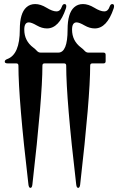

<svg xmlns="http://www.w3.org/2000/svg" viewBox="-20 -727 582 946"><path d="M15.6 -436Q77.6 -458.5 77.6 -581.1Q77.6 -662.1 109.9 -690.9Q127.4 -707 153.6 -707Q179.7 -707 209.2 -689Q238.8 -670.9 257.8 -670.9Q276.9 -670.9 284.2 -692.9Q289.1 -707 297.4 -707Q306.6 -707 306.6 -696.8Q306.6 -691.4 304.7 -685.5Q271.5 -586.9 211.4 -586.9Q186.5 -586.9 160.9 -601.8Q135.3 -616.7 122.1 -616.7Q99.6 -616.7 99.6 -581.1Q99.6 -525.4 144.5 -492.2Q153.8 -485.4 161.6 -476.6Q169.4 -467.8 180.2 -467.8H267.1Q313 -467.8 313 -581.1Q313 -662.1 345.2 -690.9Q362.8 -707 388.9 -707Q415 -707 444.6 -689Q474.1 -670.9 493.2 -670.9Q512.2 -670.9 519.5 -692.9Q524.4 -707 532.7 -707Q542 -707 542 -696.8Q542 -691.4 540 -685.5Q506.8 -586.9 446.8 -586.9Q421.9 -586.9 396.2 -601.8Q370.6 -616.7 357.4 -616.7Q335 -616.7 335 -581.1Q335 -525.4 379.9 -492.2Q389.2 -485.4 397 -476.6Q404.8 -467.8 415.5 -467.8H489.7Q500.5 -467.8 500.5 -457V-425.3Q500.5 -414.6 489.7 -414.6H434.6Q424.3 -414.6 424.3 -403.8Q424.3 -248.5 375 182.1Q373 198.7 365.2 198.7Q357.4 198.7 355.5 182.1Q306.2 -236.8 306.2 -403.8Q306.2 -414.6 295.9 -414.6H199.2Q189 -414.6 189 -403.8Q189 -248.5 139.6 182.1Q137.7 198.7 129.9 198.7Q122.1 198.7 120.1 182.1Q70.8 -236.8 70.8 -403.8Q70.8 -414.6 60.5 -414.6H19Q3.4 -414.6 3.4 -423.1Q3.4 -431.6 15.6 -436Z"/></svg>

Font: UnifrakturMaguntia18
Style: Book
Weight: 400
Designer: j. 'mach' wust, Gerrit Ansmann, Georg Duffner, based on a font by Peter Wiegel, original typeface by Carl Albert Fahrenw
Version: Version 2017-03-19